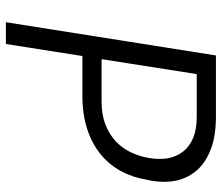

<svg xmlns="http://www.w3.org/2000/svg" viewBox="-72 -702 773 670"><g transform="rotate(90 315.0 -366.5)"><path d="M57 0 173 -733H386Q452 -733 498 -716Q544 -699 571.5 -669Q599 -639 609 -598Q614 -576 614 -552Q614 -530 610 -507L607 -493Q599 -443 576.5 -401.5Q554 -360 517 -330Q480 -300 429 -283.5Q378 -267 312 -267H175L133 0ZM238 -666 186 -334H335Q379 -334 413 -347Q447 -360 471.5 -382.5Q496 -405 510.5 -435Q525 -465 531 -500Q534 -519 534 -537Q534 -551 532 -565Q526 -595 509 -617.5Q492 -640 462 -653Q432 -666 388 -666Z"/></g></svg>

Font: Sora Light
Style: Italic
Weight: 300
Designer: Jonathan Barnbrook, Juli√°n Moncada
Version: Version 1.000